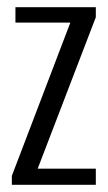

<svg xmlns="http://www.w3.org/2000/svg" viewBox="-20 -515 302 535"><path d="M13 0V-25L176 -452H23V-495H247V-467L85 -45H247V0Z"/></svg>

Font: Alumni Sans Thin
Style: Regular
Weight: 400
Version: Version 1.018